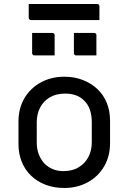

<svg xmlns="http://www.w3.org/2000/svg" viewBox="-20 -925 640 956"><path d="M300 -543Q351 -543 393 -526.5Q435 -510 465.5 -481Q496 -452 512 -412Q528 -372 528 -324V-213Q528 -147 498.5 -96.5Q469 -46 417 -17.5Q365 11 300 11Q249 11 207 -5Q165 -21 134.5 -50.5Q104 -80 88 -120Q72 -160 72 -208V-319Q72 -386 101.5 -436Q131 -486 183 -514.5Q235 -543 300 -543ZM305 -459Q259 -459 227.5 -440Q196 -421 179.5 -389Q163 -357 163 -316V-215Q163 -182 173.5 -155.5Q184 -129 202 -110Q219 -93 242.5 -83Q266 -73 295 -73Q341 -73 372.5 -92.5Q404 -112 420.5 -144Q437 -176 437 -216V-317Q437 -352 427.5 -379Q418 -406 399 -424Q383 -441 359 -450Q335 -459 305 -459ZM140 -761H241Q245 -761 247 -759.5Q249 -758 250.5 -756Q252 -754 252 -750V-649H151Q148 -649 145.5 -650.5Q143 -652 141.5 -654.5Q140 -657 140 -660ZM348 -761H449Q453 -761 455 -759.5Q457 -758 458.5 -756Q460 -754 460 -750V-649H359Q356 -649 353.5 -650.5Q351 -652 349.5 -654.5Q348 -657 348 -660ZM123 -905H464Q469 -905 472 -902Q475 -899 475 -894Q475 -877 475 -860Q475 -843 475 -825H134Q131 -825 128.5 -826.5Q126 -828 124.5 -830.5Q123 -833 123 -836Q123 -854 123 -871Q123 -888 123 -905Z"/></svg>

Font: Code D OnePiece
Style: Regular
Weight: 400
Version: Version 1.085; ttfautohint (v1.8.4.7-5d5b);Nerd Fonts 3.0.2